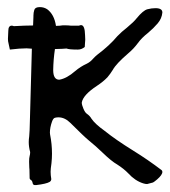

<svg xmlns="http://www.w3.org/2000/svg" viewBox="-20 -521 478 541"><path d="M134.8 -382.8Q130.4 -353.5 129.9 -323.7Q129.9 -296.4 147 -296.4Q168 -299.8 191.9 -320.8Q207 -333.5 224.1 -341.3Q234.4 -346.2 242.7 -356Q248 -361.8 253.4 -366.2Q289.1 -393.1 310.5 -418.9Q323.2 -432.1 337.4 -442.9Q356.9 -459 365.2 -469.7Q383.3 -491.7 395.3 -494.9Q407.2 -498 418 -498Q437.5 -498 437.5 -485.8Q436 -468.8 424.3 -455.1Q412.6 -441.4 397.5 -428.7Q379.4 -414.6 368.2 -399.2Q356.9 -383.8 341.8 -371.1Q307.1 -341.3 297.9 -324.2Q291 -313 282.7 -303.2Q271 -291 253.4 -279.3Q213.9 -253.4 210.4 -231.9Q210.4 -225.6 215.1 -214.6Q219.7 -203.6 225.1 -200.2Q233.4 -194.3 237.8 -186.5Q248 -171.4 275.4 -151.9Q305.7 -127.4 356 -96.2Q397 -70.8 435.5 -41.5Q437.5 -39.6 437.5 -36.6Q437.5 -28.3 422.9 -15.6Q415 -8.8 411.1 -6.8Q396 -2.4 394.5 -2.4Q389.6 -2.4 383.3 -4.4Q360.4 -11.7 341.3 -32.7Q329.1 -45.4 310.1 -57.6Q294.4 -66.4 268.6 -91.3Q250.5 -108.9 230 -125.5Q216.3 -136.7 178.2 -174.8Q162.6 -190.4 144.5 -190.4Q140.1 -190.4 135 -189.2Q129.9 -188 126.5 -178.2Q120.6 -161.6 120.6 -147L121.1 -142.1Q126.5 -115.2 126.5 -87.9Q126.5 -74.7 125 -61Q122.6 -44.9 122.6 -37.1Q122.6 -27.3 124.5 -16.6Q124.5 -11.2 119.6 -8.3Q110.4 -2.9 82 0.5H78.1Q72.8 0.5 71.8 -5.9Q70.8 -12.2 65.9 -14.6Q63.5 -17.1 63.5 -18.6Q63.5 -33.2 63 -43Q62.5 -44.4 62 -65.4Q62 -76.2 63.5 -81.3Q64.9 -86.4 64.9 -90.8V-92.8Q61 -107.4 61 -120.6Q61 -128.4 62.3 -136.7Q63.5 -145 64.5 -190.4Q67.9 -320.3 69.8 -383.8L54.7 -384.8Q36.1 -384.8 7.8 -381.3L3.9 -399.4Q2.4 -404.3 2.4 -411.6L3.4 -434.1Q3.4 -448.7 13.2 -448.7Q15.6 -448.7 19 -447.3L48.3 -448.7L73.2 -449.2Q74.2 -464.4 74.2 -474.1V-477.1Q74.2 -485.4 76.7 -493.2Q79.1 -501 92.3 -501Q103.5 -501 112.8 -495.1Q132.8 -480.5 137.7 -448.2H140.1Q148.4 -448.2 157.2 -449.7Q174.3 -449.7 179.7 -448.7H202.6Q205.6 -450.2 208.5 -450.2Q219.2 -450.2 219.7 -421.4L220.2 -409.2Q220.2 -404.8 219.5 -399.4Q218.8 -394 218.8 -388.7Q210 -381.3 199.2 -381.3Q174.3 -381.3 167.5 -384.3Q158.7 -383.3 134.8 -382.8Z"/></svg>

Font: Kurland
Style: Regular
Weight: 400
Designer: GGBot
Version: 0.22